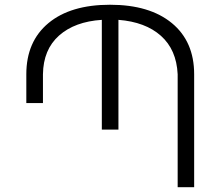

<svg xmlns="http://www.w3.org/2000/svg" viewBox="-20 -781 930 801"><path d="M439 -761.2Q604 -761.2 697 -684.6Q790 -607.9 790 -471.2V0H721.2V-471.2Q716.3 -573.7 651.4 -631.6Q586.4 -689.5 474.1 -698.2V-240.2H404.8V-698.2Q292 -690.9 226.3 -632.6Q160.6 -574.2 159.2 -471.2V-351.1H89.8V-471.2Q89.8 -607.9 182.1 -684.6Q274.4 -761.2 439 -761.2Z"/></svg>

Font: Montserrat arm Light
Style: Regular
Weight: 300
Designer: Julieta Ulanovsky
Foundry: Julieta Ulanovsky
Version: Version 6.000;PS 006.000;hotconv 1.0.88;makeotf.lib2.5.64775